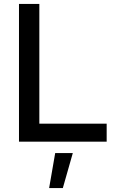

<svg xmlns="http://www.w3.org/2000/svg" viewBox="-20 -724 588 981"><path d="M181 -704H77V0H525V-92H181ZM352 58H262L231 237H301Z"/></svg>

Font: Geom
Style: Regular
Weight: 400
Version: Version 1.102